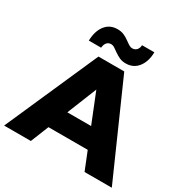

<svg xmlns="http://www.w3.org/2000/svg" viewBox="-216 -1087 1219 1257"><g transform="rotate(30 393.0 -459.0)"><path d="M-14 0 295 -700H490L800 0H594L352 -603H430L188 0ZM155 -136 206 -282H548L599 -136ZM471 -750Q444 -750 423.5 -759.5Q403 -769 386 -781Q369 -793 355 -802.5Q341 -812 327 -812Q307 -812 295 -798Q283 -784 281 -759H188Q190 -832 223.5 -875Q257 -918 315 -918Q342 -918 363 -909Q384 -900 400.5 -887.5Q417 -875 431.5 -866Q446 -857 459 -857Q479 -857 491.5 -870.5Q504 -884 505 -907H598Q597 -837 563 -793.5Q529 -750 471 -750Z"/></g></svg>

Font: MOST Montserrat ExtraBold
Style: Regular
Weight: 800
Designer: Julieta Ulanovsky
Foundry: Julieta Ulanovsky
Version: Version 8.000;March 11, 2024;FontCreator 15.0.0.2926 64-bit